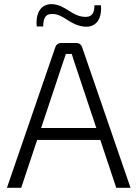

<svg xmlns="http://www.w3.org/2000/svg" viewBox="-20 -895 655 915"><path d="M186 -769C186 -813 199 -832 238 -828C287 -823 317 -773 384 -768C435 -764 467 -801 461 -870H430C430 -829 416 -811 378 -815C320 -821 292 -870 232 -875C183 -879 148 -843 155 -769ZM458 -228 534 0H602L371 -671C367 -683 357 -690 345 -690H270C258 -690 248 -683 244 -671L13 0H81L157 -228ZM439 -285H176L275 -582L294 -638H322C327 -620 334 -601 340 -582Z"/></svg>

Font: SnT
Style: Regular
Weight: 300
Designer: Natanael Gama
Version: Version 1.001;PS 001.001;hotconv 1.0.70;makeotf.lib2.5.58329